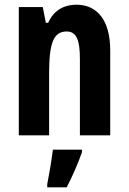

<svg xmlns="http://www.w3.org/2000/svg" viewBox="-20 -576 548 817"><path d="M305 -556C255 -556 209 -534 185 -479H175L162 -546H60V0H189V-264C189 -394 208 -442 264 -442C307 -442 320 -402 320 -325V0H449V-362C449 -488 395 -556 305 -556ZM329 71V61H205C200 104 188 173 181 208V221H264C288 174 312 120 329 71Z"/></svg>

Font: Noto Sans Tamil ExtraCondensed
Style: Bold
Weight: 700
Width: 2
Designer: Jelle Bosma - Monotype Design Team
Foundry: Monotype Imaging Inc.
Version: Version 2.004